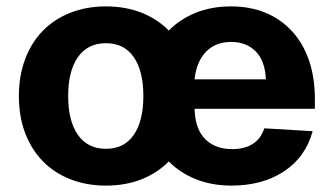

<svg xmlns="http://www.w3.org/2000/svg" viewBox="-20 -568 1043 600"><path d="M311 12Q250 12 199.5 -8Q149 -28 113.5 -64.5Q78 -101 58.5 -152.5Q39 -204 39 -268Q39 -331 58.5 -383Q78 -435 113.5 -471.5Q149 -508 199.5 -528Q250 -548 311 -548Q373 -548 423 -528Q473 -508 508.5 -471.5Q544 -435 563.5 -383Q583 -331 583 -268Q583 -204 563.5 -152.5Q544 -101 508.5 -64.5Q473 -28 423 -8Q373 12 311 12ZM311 -103Q368 -103 398 -146.5Q428 -190 428 -268Q428 -346 398 -389.5Q368 -433 311 -433Q254 -433 223.5 -389.5Q193 -346 193 -268Q193 -190 223.5 -146.5Q254 -103 311 -103ZM703 12Q642 12 592 -8Q542 -28 506.5 -64.5Q471 -101 452 -153Q433 -205 433 -268Q433 -331 452 -383Q471 -435 506.5 -471.5Q542 -508 591.5 -528Q641 -548 702 -548Q762 -548 810 -528Q858 -508 892.5 -470.5Q927 -433 945.5 -379.5Q964 -326 964 -258V-228H588Q590 -164 621.5 -133Q653 -102 706 -102Q744 -102 769.5 -118Q795 -134 806 -167L957 -158Q935 -77 867.5 -32.5Q800 12 703 12ZM811 -320Q808 -379 778.5 -408Q749 -437 702 -437Q654 -437 624 -406.5Q594 -376 588 -320Z"/></svg>

Font: Geist
Style: Bold
Weight: 400
Designer: Basement.studio, Andrés Briganti, Mateo Zaragoza
Foundry: Basement.studio, Vercel, Andrés Briganti, Guido Ferreyra, Mateo Zaragoza
Version: Version 1.401